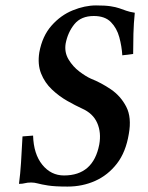

<svg xmlns="http://www.w3.org/2000/svg" viewBox="-20 -678 544 708"><path d="M477 -631Q473 -591 472 -553.5Q471 -516 471 -479L431 -474Q429 -507 420 -540.5Q411 -574 389 -596.5Q367 -619 326 -619Q279 -619 254.5 -589Q230 -559 222 -517Q217 -485 233 -458.5Q249 -432 273 -414Q297 -396 315 -388Q353 -373 389 -348.5Q425 -324 445.5 -284.5Q466 -245 455 -184Q444 -117 411 -74.5Q378 -32 331 -11Q284 10 229 10Q182 10 157 6Q132 2 119.5 -1.5Q107 -5 95 -5Q81 -5 72 -2.5Q63 0 50 0Q55 -38 57.5 -78Q60 -118 63 -175L102 -178Q104 -110 136 -70.5Q168 -31 216 -31Q324 -31 346 -145Q354 -189 338.5 -224.5Q323 -260 282 -278Q258 -289 228 -306Q198 -323 171.5 -348Q145 -373 131.5 -407Q118 -441 125 -485Q136 -545 170 -583.5Q204 -622 248.5 -640Q293 -658 334 -658Q368 -658 387.5 -655Q407 -652 420 -647.5Q433 -643 445.5 -638.5Q458 -634 477 -631Z"/></svg>

Font: Libertinus Serif Semibold Italic
Style: Regular
Weight: 600
Italic angle: -11.5°
Designer: Philipp H. Poll, Khaled Hosny
Foundry: Caleb Maclennan
Version: Version 7.051;RELEASE